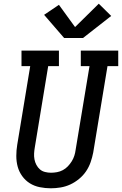

<svg xmlns="http://www.w3.org/2000/svg" viewBox="-20 -1008 658 1036"><path d="M254 8Q224 8 194.5 2Q165 -4 141 -19Q117 -34 100 -57.5Q83 -81 75.5 -108.5Q68 -136 68 -166.5Q68 -197 73 -227L143 -651H96V-735H298V-651H240L168 -214Q165 -197 164 -180.5Q163 -164 166 -148Q169 -132 176.5 -118Q184 -104 195.5 -94Q207 -84 223 -80Q239 -76 255 -76Q271 -76 287.5 -79Q304 -82 319 -90Q334 -98 346 -110.5Q358 -123 367 -137.5Q376 -152 381 -167.5Q386 -183 388 -199L463 -651H416V-735H618V-651H560L483 -185Q478 -159 469 -133Q460 -107 444.5 -84Q429 -61 406.5 -42.5Q384 -24 359 -12.5Q334 -1 307 3.5Q280 8 254 8ZM326 -803 218 -928 298 -982 385 -862 513 -988 580 -922 428 -803Z"/></svg>

Font: Iosevka Etoile Medium Oblique
Style: Regular
Weight: 500
Italic angle: -9°
Designer: Belleve Invis
Foundry: Belleve Invis
Version: Version 15.5.2; ttfautohint (v1.8.4)